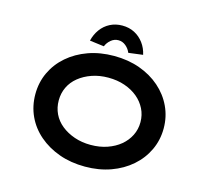

<svg xmlns="http://www.w3.org/2000/svg" viewBox="-126 -1059 1310 1214"><g transform="rotate(15 529.0 -451.5)"><path d="M530 10Q437 10 360.5 -17.5Q284 -45 227 -94Q170 -143 139.5 -209Q109 -275 109 -352Q109 -429 140 -495Q171 -561 227.5 -610Q284 -659 360.5 -686.5Q437 -714 529 -714Q621 -714 697.5 -686.5Q774 -659 830.5 -609.5Q887 -560 918 -494Q949 -428 949 -352Q949 -276 918 -210Q887 -144 830.5 -94.5Q774 -45 697.5 -17.5Q621 10 530 10ZM529 -132Q588 -132 637 -149Q686 -166 721.5 -195.5Q757 -225 777 -265Q797 -305 797 -352Q797 -399 777 -439Q757 -479 721.5 -508.5Q686 -538 637 -555Q588 -572 529 -572Q471 -572 422 -555Q373 -538 336.5 -508.5Q300 -479 281 -439Q262 -399 262 -352Q262 -305 281 -265Q300 -225 336.5 -195.5Q373 -166 422 -149Q471 -132 529 -132ZM449 -756 355 -768Q365 -810 389 -843Q413 -876 449 -894.5Q485 -913 529 -913Q574 -913 609.5 -894.5Q645 -876 669.5 -843Q694 -810 703 -768L609 -756Q599 -781 577.5 -799Q556 -817 529 -817Q502 -817 480.5 -799Q459 -781 449 -756Z"/></g></svg>

Font: Lexend Tera SemiBold
Style: Regular
Weight: 600
Version: Version 1.007